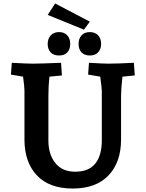

<svg xmlns="http://www.w3.org/2000/svg" viewBox="-20 -1072 841 1107"><path d="M121 -268V-549Q121 -572 113 -630L43 -642L48 -710Q138 -705 167 -705Q212 -705 332 -710L337 -637L265 -630Q259 -575 259 -519V-262Q259 -182 299 -132Q339 -82 413 -82Q492 -82 529.5 -129Q567 -176 567 -262V-549Q567 -560 558 -630L488 -642L493 -710Q578 -705 602 -705Q657 -705 752 -710L757 -637L686 -630Q678 -558 678 -519V-268Q678 -137 606 -61Q534 15 399 15Q264 15 192.5 -61Q121 -137 121 -268ZM433 -819Q433 -849 450 -868Q467 -887 498 -887Q528 -887 545.5 -868.5Q563 -850 563 -819Q563 -789 546 -770.5Q529 -752 498 -752Q467 -752 450 -770Q433 -788 433 -819ZM255 -819Q255 -849 272.5 -868Q290 -887 321 -887Q350 -887 367.5 -868.5Q385 -850 385 -819Q385 -788 368 -770Q351 -752 321 -752Q289 -752 272 -770Q255 -788 255 -819ZM255 -986 298 -1052 498 -947 464 -901Z"/></svg>

Font: Andada Pro ExtraBold
Style: Regular
Weight: 800
Designer: Carolina Giovagnoli
Foundry: Huerta Tipografica
Version: Version 3.005; ttfautohint (v1.8.4)